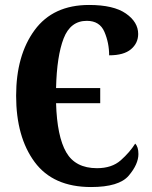

<svg xmlns="http://www.w3.org/2000/svg" viewBox="-20 -744 613 774"><path d="M347 10Q460 10 499 -36Q538 -82 538 -123Q538 -152 525 -165Q503 -130 467 -98Q431 -66 371 -66Q284 -66 247 -130Q210 -194 206 -328H384V-389H206Q209 -518 236.5 -589Q264 -660 330 -660Q382 -660 401 -615.5Q420 -571 420 -521Q479 -521 508 -545.5Q537 -570 537 -607Q537 -655 487.5 -689.5Q438 -724 339 -724Q194 -724 119.5 -622.5Q45 -521 45 -358Q45 -192 119.5 -91Q194 10 347 10Z"/></svg>

Font: Noto Serif ExtraCondensed Extra
Style: Regular
Weight: 800
Width: 3
Designer: Monotype Design Team
Foundry: Monotype Imaging Inc.
Version: Version 1.002